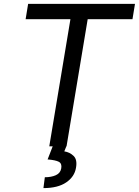

<svg xmlns="http://www.w3.org/2000/svg" viewBox="-20 -747 709 980"><path d="M110.8 -649.1 123.6 -727.3H669L656.2 -649.1H427.6L319.6 0H231.5L339.5 -649.1ZM250 -2.8H319.6L308.2 25.6Q335.9 29.8 355.6 48.8Q375.4 67.8 367.9 109.4Q360.4 155.2 317.8 184.1Q275.2 213.1 201.7 213.1L208.8 157.7Q241.8 157.7 265.1 147.2Q288.4 136.7 292.6 112.2Q296.9 87.7 280.2 78.8Q263.5 70 223 66.8Z"/></svg>

Font: Inter UI
Style: Italic
Weight: 400
Italic angle: -9.39999°
Designer: Rasmus Andersson
Foundry: rsms
Version: 3.2;8d6f07862